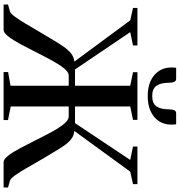

<svg xmlns="http://www.w3.org/2000/svg" viewBox="14 -1012 998 1066"><g transform="rotate(90 513.0 -479.0)"><path d="M5 0V-24.5L43 -35Q54.5 -38 72 -61.8Q89.5 -85.5 111.2 -121.8Q133 -158 156.8 -199Q180.5 -240 203.5 -277.5Q222.5 -309.5 240 -334.5Q257.5 -359.5 277.2 -375Q297 -390.5 322 -393L93 -703L24 -718.5V-743H232.5V-718.5L158.5 -703L365.5 -396.5H456V-703L381 -718.5V-743H645.5V-718.5L571 -703V-396.5H663.5L868 -703L793.5 -718.5V-743H1002.5V-718.5L933 -703L707 -392.5Q733 -390.5 752.8 -375Q772.5 -359.5 789.5 -334.5Q806.5 -309.5 825.5 -277Q848.5 -240 872 -199Q895.5 -158 916.5 -121.8Q937.5 -85.5 954.8 -61.8Q972 -38 984 -35L1021 -24.5V0H880.5Q864 0 844 -26Q824 -52 802 -93.2Q780 -134.5 757.2 -180.5Q734.5 -226.5 712 -267.8Q689.5 -309 668 -335.2Q646.5 -361.5 627.5 -361.5H571V-39.5L646.5 -24.5V0H380V-25L456 -38.5V-361.5H398.5Q380.5 -361.5 359.2 -335.2Q338 -309 315.5 -267.8Q293 -226.5 270 -180.5Q247 -134.5 224.8 -93.2Q202.5 -52 182.2 -26Q162 0 145.5 0ZM417.5 -958Q430.5 -958 435 -946Q439.5 -934 439.5 -917Q439.5 -872.5 456.2 -848.8Q473 -825 513 -825Q554 -825 570.5 -848.8Q587 -872.5 587 -917Q587 -934 591.5 -946Q596 -958 608.5 -958H670Q671 -952 671.5 -945.5Q672 -939 672 -932Q672 -892 652.5 -862.2Q633 -832.5 597.2 -816.2Q561.5 -800 513 -800Q465 -800 429.5 -816.2Q394 -832.5 374.2 -862.2Q354.5 -892 354.5 -932Q354.5 -939 355 -945.5Q355.5 -952 356.5 -958Z"/></g></svg>

Font: Merriweather 120pt Medium
Style: Regular
Weight: 500
Version: Version 2.100